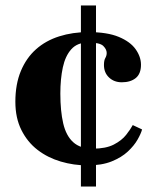

<svg xmlns="http://www.w3.org/2000/svg" viewBox="-20 -680 568 700"><path d="M299 -77Q249 -77 201.5 -91Q154 -105 117 -133.5Q80 -162 58 -206Q36 -250 36 -309Q36 -373 56 -421Q76 -469 111.5 -500.5Q147 -532 196 -547.5Q245 -563 302 -563Q371 -563 413 -545.5Q455 -528 474.5 -500.5Q494 -473 494 -444Q494 -411 475 -395.5Q456 -380 424 -380Q396 -380 377.5 -397.5Q359 -415 359 -443Q359 -460 364 -468.5Q369 -477 369 -487Q369 -500 356.5 -512.5Q344 -525 301 -525Q262 -525 240 -500.5Q218 -476 209 -434Q200 -392 200 -339Q200 -275 210.5 -230Q221 -185 247 -161.5Q273 -138 318 -138Q366 -138 395 -153Q424 -168 440 -188.5Q456 -209 464 -224L498 -208Q494 -193 481.5 -171Q469 -149 446 -127.5Q423 -106 387 -91.5Q351 -77 299 -77ZM275 0V-660H330V0Z"/></svg>

Font: Frank Ruhl Libre ExtraBold
Style: Regular
Weight: 800
Designer: Yanek Iontef
Foundry: Fontef
Version: Version 6.003;gftools[0.9.30]